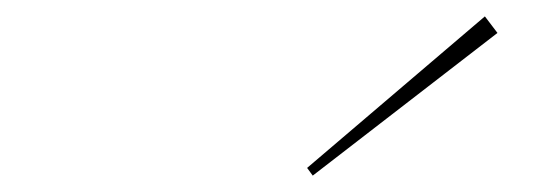

<svg xmlns="http://www.w3.org/2000/svg" viewBox="-20 -906 656 232"><path d="M565.9 -886.2 581.1 -866.2 357.9 -693.8 351.1 -703.1Z"/></svg>

Font: Sinkin Sans 100 Thin Italic
Style: Regular
Weight: 100
Italic angle: -112°
Designer: Keith Bates
Foundry: K-Type
Version: Sinkin Sans (version 1.0)  by Keith Bates   •   © 2014   www